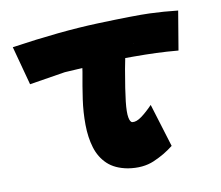

<svg xmlns="http://www.w3.org/2000/svg" viewBox="-67 -622 835 725"><g transform="rotate(-10 350.5 -259.0)"><path d="M471 -440H472Q472 -442 471 -440ZM430 -391Q426 -368 422 -350Q408 -270 403.5 -229Q399 -188 402.5 -168.5Q406 -149 415 -148Q430 -146 450.5 -161Q471 -176 494 -200L545 -34Q511 -7 468 11.5Q425 30 368 21Q319 12 291 -14.5Q263 -41 251 -80.5Q239 -120 238.5 -168.5Q238 -217 245 -265.5Q252 -314 262 -368Q263 -376 264 -382L196 -378Q138 -369 59 -356L19 -505Q208 -533 351.5 -538Q495 -543 549.5 -541Q604 -539 658 -533L633 -384Q588 -388 548 -389.5Q508 -391 462 -391Z"/></g></svg>

Font: KN Bobohei
Style: Bold
Weight: 700
Designer: Kingnam Type Foundry
Version: Version 1.710;March 18, 2023